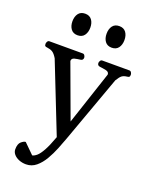

<svg xmlns="http://www.w3.org/2000/svg" viewBox="-177 -789 852 1094"><g transform="rotate(20 249.5 -242.0)"><path d="M120.1 219.2Q97.2 219.2 77.4 211.2Q57.6 203.1 45.9 189.5Q34.2 175.8 34.2 159.2Q34.2 126 49.8 112.8Q65.4 99.6 76.2 99.6L136.7 159.2Q149.4 156.7 163.8 144.3Q178.2 131.8 195.3 101.1Q212.4 70.3 232.9 13.7L67.9 -404.8Q53.2 -429.2 39.8 -437.3Q26.4 -445.3 8.3 -447.3Q-2 -448.2 -5.6 -451.4Q-9.3 -454.6 -9.3 -465.3Q-9.3 -470.7 -5.1 -478Q-1 -485.4 6.8 -485.4H208.5Q216.8 -485.4 220.9 -478Q225.1 -470.7 225.1 -465.3Q225.1 -449.2 209 -447.3Q190.9 -445.3 174.1 -441.2Q157.2 -437 157.2 -420.9L276.4 -97.2L383.8 -420.9Q383.8 -437 364.5 -441.2Q345.2 -445.3 327.1 -447.3Q311 -449.2 311 -465.3Q311 -470.7 315.2 -478Q319.3 -485.4 327.6 -485.4H491.2Q499.5 -485.4 503.7 -478Q507.8 -470.7 507.8 -465.3Q507.8 -454.6 504.2 -451.4Q500.5 -448.2 490.2 -447.3Q472.2 -445.3 461.2 -437.3Q450.2 -429.2 435.5 -404.8L287.6 4.4Q277.3 32.7 262.7 69.3Q248 106 228 140.4Q208 174.8 181.4 197Q154.8 219.2 120.1 219.2ZM352.1 -572.3Q325.2 -572.3 311.5 -590.8Q297.9 -609.4 297.9 -637.7Q297.9 -666.5 311.5 -684.8Q325.2 -703.1 352.1 -703.1Q378.9 -703.1 392.6 -684.8Q406.2 -666.5 406.2 -637.7Q406.2 -609.4 392.6 -590.8Q378.9 -572.3 352.1 -572.3ZM145 -572.3Q118.2 -572.3 104.5 -590.8Q90.8 -609.4 90.8 -637.7Q90.8 -666.5 104.5 -684.8Q118.2 -703.1 145 -703.1Q171.9 -703.1 185.5 -684.8Q199.2 -666.5 199.2 -637.7Q199.2 -609.4 185.5 -590.8Q171.9 -572.3 145 -572.3Z"/></g></svg>

Font: Gelasio
Style: Regular
Weight: 400
Designer: Eben Sorkin
Foundry: Eben Sorkin
Version: Version 1.008